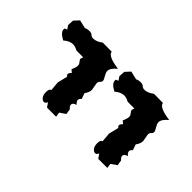

<svg xmlns="http://www.w3.org/2000/svg" viewBox="-48 -594 541 541"><g transform="rotate(45 222.0 -323.5)"><path d="M165.5 -443.4Q167 -427.7 211.9 -421.9Q194.8 -407.7 194.8 -396Q194.8 -392.6 196.5 -388.7Q198.2 -384.8 200.4 -381.1Q202.6 -377.4 204.3 -374Q206.1 -370.6 206.1 -368.2Q206.1 -363.3 202.1 -360.1Q198.2 -356.9 198.2 -350.1L202.1 -328.1Q202.1 -317.9 193.8 -306.6L199.7 -289.6Q193.8 -284.2 193.8 -279.8Q193.8 -273.9 201.7 -267.6Q189.5 -264.2 189.5 -256.8Q189.5 -251.5 196.8 -245.1L199.2 -229L182.1 -217.3L184.1 -203.1H147.9L139.2 -215.8Q135.7 -208 130.4 -208Q124.5 -208 119.6 -214.4Q114.7 -220.7 114.7 -231.9Q114.7 -245.6 121.6 -246.6L119.1 -274.9L126.5 -304.7Q122.1 -307.6 122.1 -311Q122.1 -316.4 128.4 -321.3L120.1 -328.6Q126 -340.8 126 -348.6Q126 -352.1 124.5 -354.5Q123 -356.9 121.6 -358.9Q120.1 -360.8 118.7 -362.8Q117.2 -364.7 117.2 -367.7L119.6 -375.5H92.8Q83 -381.3 73.7 -381.3Q60.1 -381.3 46.4 -369.1Q24.9 -380.4 24.9 -392.1L25.4 -396L32.7 -398.9L25.4 -409.7L26.4 -428.2L40 -442.9L64.9 -437Q71.3 -440.4 80.6 -440.4Q87.9 -440.4 91.8 -436.5Q95.7 -432.6 102.1 -432.6Q115.2 -432.6 129.4 -443.8ZM369.6 -443.4Q371.1 -427.7 416 -421.9Q398.9 -407.7 398.9 -396Q398.9 -392.6 400.6 -388.7Q402.3 -384.8 404.5 -381.1Q406.7 -377.4 408.4 -374Q410.2 -370.6 410.2 -368.2Q410.2 -363.3 406.2 -360.1Q402.3 -356.9 402.3 -350.1L406.2 -328.1Q406.2 -317.9 397.9 -306.6L403.8 -289.6Q397.9 -284.2 397.9 -279.8Q397.9 -273.9 405.8 -267.6Q393.6 -264.2 393.6 -256.8Q393.6 -251.5 400.9 -245.1L403.3 -229L386.2 -217.3L388.2 -203.1H352.1L343.3 -215.8Q339.8 -208 334.5 -208Q328.6 -208 323.7 -214.4Q318.8 -220.7 318.8 -231.9Q318.8 -245.6 325.7 -246.6L323.2 -274.9L330.6 -304.7Q326.2 -307.6 326.2 -311Q326.2 -316.4 332.5 -321.3L324.2 -328.6Q330.1 -340.8 330.1 -348.6Q330.1 -352.1 328.6 -354.5Q327.1 -356.9 325.7 -358.9Q324.2 -360.8 322.8 -362.8Q321.3 -364.7 321.3 -367.7L323.7 -375.5H296.9Q287.1 -381.3 277.8 -381.3Q264.2 -381.3 250.5 -369.1Q229 -380.4 229 -392.1L229.5 -396L236.8 -398.9L229.5 -409.7L230.5 -428.2L244.1 -442.9L269 -437Q275.4 -440.4 284.7 -440.4Q292 -440.4 295.9 -436.5Q299.8 -432.6 306.2 -432.6Q319.3 -432.6 333.5 -443.8Z"/></g></svg>

Font: Truetypewriter PolyglOTT
Style: Regular
Weight: 400
Designer: Sergey Beatoff a.k.a. Sam_T
Version: Version 3.76